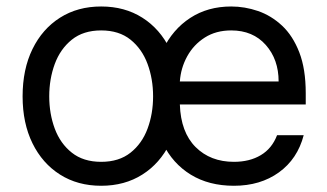

<svg xmlns="http://www.w3.org/2000/svg" viewBox="-20 -573 1030 604"><path d="M298.3 11.4Q224.4 11.4 168.9 -23.8Q113.3 -58.9 82.2 -122.2Q51.1 -185.4 51.1 -269.9Q51.1 -355.1 82.2 -418.7Q113.3 -482.2 168.9 -517.4Q224.4 -552.6 298.3 -552.6Q372.2 -552.6 427.7 -517.4Q483.3 -482.2 514.4 -418.7Q545.5 -355.1 545.5 -269.9Q545.5 -185.4 514.4 -122.2Q483.3 -58.9 427.7 -23.8Q372.2 11.4 298.3 11.4ZM298.3 -63.9Q354.4 -63.9 390.6 -92.7Q426.8 -121.4 444.2 -168.3Q461.6 -215.2 461.6 -269.9Q461.6 -324.6 444.2 -371.8Q426.8 -419 390.6 -448.2Q354.4 -477.3 298.3 -477.3Q242.2 -477.3 206 -448.2Q169.7 -419 152.3 -371.8Q134.9 -324.6 134.9 -269.9Q134.9 -215.2 152.3 -168.3Q169.7 -121.4 206 -92.7Q242.2 -63.9 298.3 -63.9ZM715.9 11.4Q637.1 11.4 580.1 -23.6Q523.1 -58.6 492.4 -121.6Q461.6 -184.7 461.6 -268.5Q461.6 -352.3 492.4 -416.4Q523.1 -480.5 578.3 -516.5Q633.5 -552.6 707.4 -552.6Q750 -552.6 791.5 -538.4Q833.1 -524.1 867.2 -492.4Q901.3 -460.6 921.5 -408.4Q941.8 -356.2 941.8 -279.8V-244.3H545.8Q548.7 -157 595.3 -110.4Q642 -63.9 715.9 -63.9Q765.3 -63.9 800.4 -84.9Q835.6 -105.8 851.6 -147.7H935.4Q915.8 -72.8 857.4 -30.7Q799 11.4 715.9 11.4ZM545.8 -316.8H856.5Q856.5 -386 816.1 -431.6Q775.6 -477.3 707.4 -477.3Q659.4 -477.3 624.3 -454.9Q589.1 -432.5 568.9 -395.8Q548.7 -359 545.8 -316.8Z"/></svg>

Font: Inter Zeller
Style: Regular
Weight: 400
Designer: Rasmus Andersson; Joe Bland
Foundry: zeller
Version: Version 3.015;git-dec3a8cb1